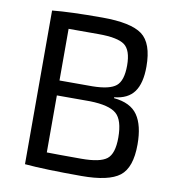

<svg xmlns="http://www.w3.org/2000/svg" viewBox="-80 -770 780 849"><g transform="rotate(10 310.0 -345.0)"><path d="M424 -360V-356Q499 -349 530.5 -303.5Q562 -258 562 -172Q562 -68 513 -30Q464 8 342 8Q176 8 87 0V-690Q166 -698 311 -698Q440 -698 490.5 -660.5Q541 -623 541 -518Q541 -443 513 -404.5Q485 -366 424 -360ZM307 -623H173V-391H321Q398 -392 427 -416Q456 -440 456 -508Q456 -577 424.5 -600Q393 -623 307 -623ZM328 -67Q412 -67 442.5 -91Q473 -115 473 -187Q473 -266 440.5 -294Q408 -322 322 -324H173V-68Q214 -67 328 -67Z"/></g></svg>

Font: Exo 2
Style: Regular
Weight: 400
Designer: Natanael Gama
Version: Version 1.001;PS 001.001;hotconv 1.0.70;makeotf.lib2.5.58329